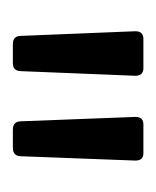

<svg xmlns="http://www.w3.org/2000/svg" viewBox="8 -742 246 303"><g transform="rotate(90 131.5 -591.0)"><path d="M80.1 -487.8H49.8Q37.1 -487.8 37.1 -501L29.8 -681.2Q29.8 -693.8 42 -693.8H87.9Q100.1 -693.8 100.1 -681.2L92.8 -501Q92.8 -487.8 80.1 -487.8ZM213.9 -487.8H185.1Q171.9 -487.8 171.9 -501L165 -681.2Q165 -693.8 176.8 -693.8H222.2Q233.9 -693.8 233.9 -681.2L227.1 -501Q227.1 -487.8 213.9 -487.8Z"/></g></svg>

Font: Barlow
Style: Regular
Weight: 400
Designer: Jeremy Tribby
Foundry: Jeremy Tribby
Version: Version 1.101